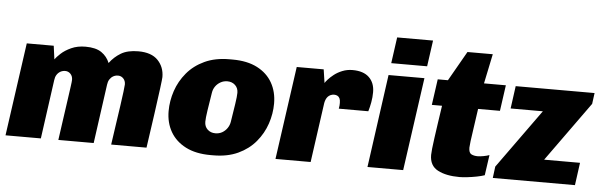

<svg xmlns="http://www.w3.org/2000/svg" viewBox="-47 -880 3293 1050"><g transform="rotate(5 1599.0 -354.5)"><path d="M8 0 80 -511H228L238 -437Q247 -450 268.5 -470Q290 -490 324 -505.5Q358 -521 402 -521Q459 -521 490 -499.5Q521 -478 535 -443Q560 -477 596.5 -499Q633 -521 692 -521Q764 -521 799.5 -484Q835 -447 835 -392Q835 -383 828 -328.5Q821 -274 809 -188.5Q797 -103 782 0H588Q596 -58 604.5 -114Q613 -170 619.5 -216.5Q626 -263 630 -294.5Q634 -326 634 -334Q634 -354 622 -366.5Q610 -379 593 -379Q578 -379 566 -372Q554 -365 546.5 -353Q539 -341 537 -324L492 0H298Q306 -58 314 -113.5Q322 -169 328.5 -215.5Q335 -262 339.5 -293.5Q344 -325 344 -334Q344 -354 332 -366.5Q320 -379 303 -379Q288 -379 276 -372Q264 -365 256.5 -353Q249 -341 247 -324L202 0Z M1134 10Q1053 10 997.5 -18.5Q942 -47 913.5 -96.5Q885 -146 885 -210Q885 -266 903.5 -321Q922 -376 960 -421.5Q998 -467 1056 -494Q1114 -521 1192 -521H1209Q1290 -521 1345 -492.5Q1400 -464 1428 -414.5Q1456 -365 1456 -301Q1456 -245 1437.5 -190Q1419 -135 1381 -89.5Q1343 -44 1285 -17Q1227 10 1149 10ZM1150 -111Q1171 -111 1187.5 -120.5Q1204 -130 1215 -146Q1226 -162 1229 -181Q1238 -237 1244.5 -280Q1251 -323 1251 -342Q1251 -368 1234 -384Q1217 -400 1191 -400Q1171 -400 1154 -390.5Q1137 -381 1126 -365.5Q1115 -350 1112 -330Q1103 -275 1096.5 -232Q1090 -189 1090 -169Q1090 -143 1107 -127Q1124 -111 1150 -111Z M1490 0 1562 -511H1710L1721 -437Q1724 -443 1736 -456.5Q1748 -470 1767 -485Q1786 -500 1812 -510.5Q1838 -521 1868 -521Q1928 -521 1959 -491Q1990 -461 1990 -410Q1990 -382 1985 -354.5Q1980 -327 1973 -304H1811Q1813 -313 1813.5 -321.5Q1814 -330 1814 -336Q1814 -352 1809.5 -361Q1805 -370 1797 -374Q1789 -378 1779 -378Q1769 -378 1760 -374Q1751 -370 1745 -363.5Q1739 -357 1735 -348Q1731 -339 1729 -328L1683 0Z M1995 0 2066 -511H2263L2191 0ZM2075 -577 2095 -720H2292L2272 -577Z M2501 11Q2427 11 2381.5 -13Q2336 -37 2336 -96Q2336 -107 2338.5 -131Q2341 -155 2346 -190.5Q2351 -226 2357.5 -271Q2364 -316 2372 -369H2316L2336 -511H2392L2485 -674H2624L2590 -511H2710L2690 -369H2570Q2562 -310 2555 -264.5Q2548 -219 2544.5 -190.5Q2541 -162 2541 -154Q2541 -126 2555 -118.5Q2569 -111 2591 -111Q2602 -111 2621.5 -114.5Q2641 -118 2654 -123L2638 -11Q2621 -5 2595.5 0Q2570 5 2544 8Q2518 11 2501 11Z M2683 0 2691 -63 2924 -387H2747L2764 -511H3197L3189 -451L2954 -124H3151L3134 0Z"/></g></svg>

Font: Chivo Medium Black
Style: Italic
Weight: 900
Italic angle: -8.05°
Version: Version 2.002